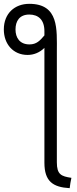

<svg xmlns="http://www.w3.org/2000/svg" viewBox="-84 -796 403 1003"><path d="M-64 -642C-64 -566 -15 -509 60 -509C92 -509 123 -521 148 -546V54C148 152 193 182 280 187C282 169 285 151 289 133C236 125 213 116 213 52V-527C213 -641 225 -776 69 -776C-7 -776 -64 -726 -64 -642ZM69 -720C116 -720 148 -693 148 -633V-611C125 -584 107 -564 70 -564C19 -564 -3 -599 -3 -642C-3 -686 18 -720 69 -720Z"/></svg>

Font: Repo Light
Style: Regular
Weight: 300
Designer: Stefan Peev
Foundry: Context Ltd
Version: Version 001.502